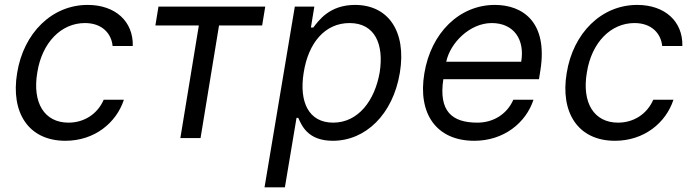

<svg xmlns="http://www.w3.org/2000/svg" viewBox="-20 -573 2879 797"><path d="M251.4 11.4C371.8 11.4 462.7 -62.5 494.3 -159.1H410.5C384.6 -99.4 329.2 -63.9 264.2 -63.9C164.4 -63.9 113.3 -146.3 134.9 -272.7C154.5 -396.3 234 -477.3 332.4 -477.3C405.9 -477.3 442.8 -431.8 447.4 -382.1H531.2C533.7 -484.4 458.5 -552.6 343.8 -552.6C195.7 -552.6 77.8 -436.1 51.1 -269.9C23.8 -106.5 97.7 11.4 251.4 11.4Z M625 -467.3H805.4L728.7 0H812.5L889.2 -467.3H1068.2L1081 -545.5H637.8Z M1078.1 204.5H1162.6L1210.9 -83.8H1218C1231.9 -54 1256 11.4 1361.5 11.4C1497.5 11.4 1611.2 -98 1639.9 -271.3C1668 -443.2 1591.3 -552.6 1453.8 -552.6C1346.9 -552.6 1302.9 -487.2 1280.5 -458.8H1270.6L1284.8 -545.5H1203.8ZM1240.8 -272.7C1260.3 -394.9 1328.5 -477.3 1431.1 -477.3C1537.3 -477.3 1574.2 -387.8 1556.1 -272.7C1535.9 -156.2 1467.7 -63.9 1362.9 -63.9C1261.7 -63.9 1220.5 -149.1 1240.8 -272.7Z M1948.9 11.4C2070.7 11.4 2163 -62.5 2194.6 -159.1H2110.8C2084.9 -99.4 2028.1 -63.9 1961.6 -63.9C1856.5 -63.9 1800.1 -110.8 1820.3 -244.3H2217.3L2223 -279.8C2255.7 -483.3 2148.1 -552.6 2034.1 -552.6C1886.7 -552.6 1768.8 -436.1 1741.5 -268.5C1713.4 -100.9 1791.5 11.4 1948.9 11.4ZM1832.4 -316.8C1848.4 -394.2 1929.7 -477.3 2021.3 -477.3C2112.6 -477.3 2159.4 -409.1 2143.5 -316.8Z M2532.7 11.4C2653.1 11.4 2744 -62.5 2775.6 -159.1H2691.8C2665.8 -99.4 2610.4 -63.9 2545.5 -63.9C2445.7 -63.9 2394.5 -146.3 2416.2 -272.7C2435.7 -396.3 2515.3 -477.3 2613.6 -477.3C2687.1 -477.3 2724.1 -431.8 2728.7 -382.1H2812.5C2815 -484.4 2739.7 -552.6 2625 -552.6C2476.9 -552.6 2359 -436.1 2332.4 -269.9C2305 -106.5 2378.9 11.4 2532.7 11.4Z"/></svg>

Font: Magic Ui Pro
Style: Italic
Weight: 400
Italic angle: -9.39999°
Designer: Stefan Endress, Andreas Faust
Version: Version 1.000;FEAKit 1.0